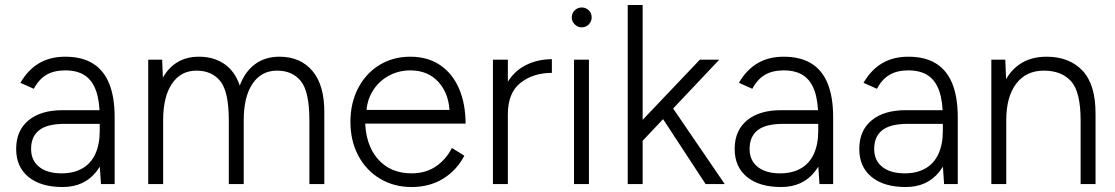

<svg xmlns="http://www.w3.org/2000/svg" viewBox="-20 -740 4485 772"><path d="M381 -75V-268Q381 -332 366.5 -374Q352 -416 321.5 -436.5Q291 -457 242 -457Q197 -457 166.5 -439Q136 -421 116 -383L62 -407Q93 -460 137.5 -486Q182 -512 242 -512Q309 -512 353 -485Q397 -458 419 -404Q441 -350 441 -268V0H386ZM45 -141Q45 -215 94.5 -256Q144 -297 232 -297H382V-242H240Q170 -242 137.5 -216.5Q105 -191 105 -141Q105 -95 137.5 -69Q170 -43 228 -43Q276 -43 310.5 -62.5Q345 -82 363 -120.5Q381 -159 381 -214H416Q416 -111 367 -49.5Q318 12 232 12Q144 12 94.5 -28.5Q45 -69 45 -141Z M576 -500H632L635 -428Q658 -469 694.5 -490.5Q731 -512 780 -512Q840 -512 882.5 -482.5Q925 -453 944 -396Q965 -452 1005.5 -482Q1046 -512 1104 -512Q1188 -512 1236.5 -454.5Q1285 -397 1284 -286V0H1224V-256Q1224 -371 1190 -413.5Q1156 -456 1094 -456Q1031 -456 995.5 -403.5Q960 -351 960 -257V0H900V-256Q900 -371 866 -413.5Q832 -456 770 -456Q707 -456 671.5 -403.5Q636 -351 636 -257V0H576Z M1389 -250Q1389 -326 1420 -385.5Q1451 -445 1505.5 -478.5Q1560 -512 1630 -512Q1700 -512 1750 -478Q1800 -444 1826 -383Q1852 -322 1852 -243H1425L1448 -262Q1448 -160 1498.5 -101.5Q1549 -43 1635 -43Q1691 -43 1732 -70.5Q1773 -98 1797 -145L1847 -114Q1817 -56 1762.5 -22Q1708 12 1635 12Q1564 12 1508 -21.5Q1452 -55 1420.5 -114.5Q1389 -174 1389 -250ZM1428 -298H1813L1788 -279Q1788 -359 1745 -408Q1702 -457 1630 -457Q1582 -457 1541.5 -434.5Q1501 -412 1477 -371.5Q1453 -331 1453 -280Z M2199 -502V-447Q2124 -447 2073 -407Q2022 -367 2022 -280L1987 -274Q1987 -351 2016.5 -402.5Q2046 -454 2094 -478Q2142 -502 2199 -502ZM1962 -500H2022V0H1962Z M2288 -500H2348V0H2288ZM2279 -670Q2279 -687 2291 -698.5Q2303 -710 2319 -710Q2336 -710 2347.5 -698.5Q2359 -687 2359 -670Q2359 -654 2347.5 -642Q2336 -630 2319 -630Q2303 -630 2291 -642Q2279 -654 2279 -670Z M2523 -215 2794 -500H2872L2564 -174ZM2504 -720H2564V0H2504ZM2618 -304 2657 -347 2894 0H2817Z M3270 -75V-268Q3270 -332 3255.5 -374Q3241 -416 3210.5 -436.5Q3180 -457 3131 -457Q3086 -457 3055.5 -439Q3025 -421 3005 -383L2951 -407Q2982 -460 3026.5 -486Q3071 -512 3131 -512Q3198 -512 3242 -485Q3286 -458 3308 -404Q3330 -350 3330 -268V0H3275ZM2934 -141Q2934 -215 2983.5 -256Q3033 -297 3121 -297H3271V-242H3129Q3059 -242 3026.5 -216.5Q2994 -191 2994 -141Q2994 -95 3026.5 -69Q3059 -43 3117 -43Q3165 -43 3199.5 -62.5Q3234 -82 3252 -120.5Q3270 -159 3270 -214H3305Q3305 -111 3256 -49.5Q3207 12 3121 12Q3033 12 2983.5 -28.5Q2934 -69 2934 -141Z M3771 -75V-268Q3771 -332 3756.5 -374Q3742 -416 3711.5 -436.5Q3681 -457 3632 -457Q3587 -457 3556.5 -439Q3526 -421 3506 -383L3452 -407Q3483 -460 3527.5 -486Q3572 -512 3632 -512Q3699 -512 3743 -485Q3787 -458 3809 -404Q3831 -350 3831 -268V0H3776ZM3435 -141Q3435 -215 3484.5 -256Q3534 -297 3622 -297H3772V-242H3630Q3560 -242 3527.5 -216.5Q3495 -191 3495 -141Q3495 -95 3527.5 -69Q3560 -43 3618 -43Q3666 -43 3700.5 -62.5Q3735 -82 3753 -120.5Q3771 -159 3771 -214H3806Q3806 -111 3757 -49.5Q3708 12 3622 12Q3534 12 3484.5 -28.5Q3435 -69 3435 -141Z M3966 -500H4022L4026 -408V0H3966ZM4325 -256H4385V0H4325ZM4177 -456Q4106 -456 4066 -403.5Q4026 -351 4026 -257H3989Q3989 -337 4012 -394Q4035 -451 4079.5 -481.5Q4124 -512 4188 -512Q4280 -512 4333 -455.5Q4386 -399 4385 -279V-256H4325Q4325 -371 4286.5 -413.5Q4248 -456 4177 -456Z"/></svg>

Font: Oak Sans Light
Style: Regular
Weight: 400
Designer: Erik Kennedy, Walven
Foundry: Erik Kennedy, Walven
Version: Version 1.100;Glyphs 3.1.2 (3151)